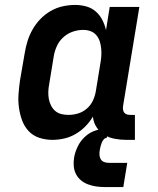

<svg xmlns="http://www.w3.org/2000/svg" viewBox="-20 -558 640 777"><path d="M192 8Q164 8 138.5 -0.5Q113 -9 95.5 -28Q78 -47 69 -72Q60 -97 56.5 -123.5Q53 -150 55 -177.5Q57 -205 61 -233L80 -343Q84 -368 91.5 -392Q99 -416 112 -439Q125 -462 144 -481.5Q163 -501 186 -514Q209 -527 234 -532.5Q259 -538 284 -538Q307 -538 329 -532Q351 -526 367.5 -511.5Q384 -497 394 -477.5Q404 -458 409 -436L424 -530H544L478 -129Q477 -121 478 -114Q479 -107 483 -102Q487 -97 493.5 -95Q500 -93 508 -93H526V8H491Q467 8 443.5 3.5Q420 -1 401.5 -12.5Q383 -24 370.5 -43.5Q358 -63 356 -86Q343 -64 325 -46Q307 -28 285.5 -15.5Q264 -3 240 2.5Q216 8 192 8ZM257 -93Q277 -93 296.5 -99Q316 -105 332 -119Q348 -133 356.5 -152Q365 -171 368 -190L386 -300Q389 -316 390 -331.5Q391 -347 389.5 -362Q388 -377 383.5 -391Q379 -405 369.5 -416Q360 -427 346 -432Q332 -437 317 -437Q295 -437 273.5 -429.5Q252 -422 235 -406Q218 -390 209 -369Q200 -348 197 -327L179 -217Q176 -202 175.5 -187Q175 -172 177.5 -158Q180 -144 186.5 -131Q193 -118 203.5 -109Q214 -100 228 -96.5Q242 -93 257 -93ZM479 199H404Q386 199 369 196.5Q352 194 336 188Q320 182 307.5 171.5Q295 161 287.5 146.5Q280 132 278.5 114.5Q277 97 280 79Q284 56 295.5 33Q307 10 326.5 -7Q346 -24 370 -31Q394 -38 418 -38L412 0Q405 0 399.5 6.5Q394 13 391.5 20Q389 27 387 34Q385 41 384 48Q382 58 382.5 68Q383 78 387.5 86Q392 94 401 97.5Q410 101 420 101H495Z"/></svg>

Font: Iosevka Curly Slab Extended
Style: Bold Italic
Weight: 700
Width: 7
Italic angle: -9°
Monospace: yes
Designer: Belleve Invis
Foundry: Belleve Invis
Version: Version 11.0.0; ttfautohint (v1.8.3)